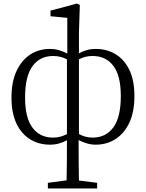

<svg xmlns="http://www.w3.org/2000/svg" viewBox="-20 -805 826 1087"><path d="M359 -46V-469Q342 -478 323 -483Q304 -488 280 -488Q206 -488 164 -430.5Q122 -373 122 -253Q122 -138 164 -82Q206 -26 280 -26Q304 -26 323 -31.5Q342 -37 359 -46ZM427 -469V-46Q444 -37 462.5 -31.5Q481 -26 505 -26Q579 -26 621.5 -83.5Q664 -141 664 -261Q664 -377 621.5 -432.5Q579 -488 505 -488Q481 -488 462.5 -483Q444 -478 427 -469ZM427 -622V-503Q446 -514 470 -521Q494 -528 522 -528Q585 -528 634.5 -498Q684 -468 712.5 -409Q741 -350 741 -261Q741 -172 712.5 -111Q684 -50 634.5 -18Q585 14 522 14Q494 14 469 6Q444 -2 425 -12Q425 64 425.5 117.5Q426 171 427 217L530 230V262H251V230L357 216Q358 170 358.5 116.5Q359 63 359 -11Q340 0 315.5 7Q291 14 263 14Q200 14 151 -16Q102 -46 73.5 -105Q45 -164 45 -253Q45 -342 73.5 -403Q102 -464 151 -496Q200 -528 263 -528Q292 -528 317 -520Q342 -512 361 -502V-704L266 -713V-745L416 -785L432 -777Z"/></svg>

Font: Shippori Mincho TTF
Style: Regular
Weight: 400
Version: Version 2.100